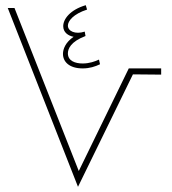

<svg xmlns="http://www.w3.org/2000/svg" viewBox="-20 -721 662 741"><path d="M362 -491C347 -484 325 -476 299 -476C270 -476 242 -486 242 -515C242 -532 252 -560 310 -582L307 -599C270 -587 242 -601 242 -622C242 -640 263 -667 316 -684L311 -701C250 -683 224 -647 224 -620C224 -596 243 -583 264 -579C232 -557 223 -531 223 -513C223 -483 247 -457 299 -457C326 -457 347 -464 366 -473ZM281 0 493 -434 602 -433V-457H477L284 -61L36 -690H10Z"/></svg>

Font: Noto Sans Arabic UI Th
Style: Regular
Weight: 100
Designer: Monotype Design Team, Nadine Chahine and Nizar Qandah
Foundry: Monotype Imaging Inc.
Version: Version 2.010